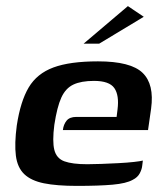

<svg xmlns="http://www.w3.org/2000/svg" viewBox="-20 -603 537 629"><path d="M232 6Q166 6 124 -2.5Q82 -11 59.5 -32.5Q37 -54 32 -93Q27 -132 35 -192Q47 -271 74 -316.5Q101 -362 155 -382Q209 -402 301 -402Q408 -402 447 -364.5Q486 -327 475 -247L465 -177H186Q188 -195 198 -207.5Q208 -220 230 -220H362L365 -244Q371 -291 354.5 -314.5Q338 -338 288 -338Q246 -338 220.5 -326Q195 -314 181 -283.5Q167 -253 158 -194Q151 -140 158 -112Q165 -84 191 -74.5Q217 -65 266 -65Q284 -65 311.5 -66Q339 -67 368 -68.5Q397 -70 419 -72.5Q441 -75 448 -77L446 -61Q445 -49 438 -35.5Q431 -22 415 -14Q394 -2 349 2Q304 6 232 6ZM254 -460 399 -583 451 -548 305 -460Z"/></svg>

Font: Genos SemiBold
Style: Italic
Weight: 600
Italic angle: -8°
Version: Version 1.010